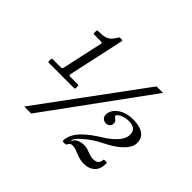

<svg xmlns="http://www.w3.org/2000/svg" viewBox="-168 -1048 1336 1336"><g transform="rotate(45 500.0 -380.0)"><path d="M750.5 -725 198.5 25H267.5L814.5 -725ZM882.5 -97.5Q882.5 -103.5 881.2 -105Q880 -106.5 873.5 -106.5H859Q852.5 -106.5 851.2 -105.2Q850 -104 849.5 -97.5Q848 -77.5 835.2 -66.2Q822.5 -55 796.5 -55Q779.5 -55 766 -59Q752.5 -63 740 -68Q727.5 -73 714 -77Q700.5 -81 683 -81Q665.5 -81 645.5 -75Q625.5 -69 614.5 -59Q609.5 -54 607 -49.2Q604.5 -44.5 602.8 -41.8Q601 -39 598 -39Q595.5 -39 596.2 -43Q597 -47 600.2 -52.2Q603.5 -57.5 607.5 -63Q619.5 -79.5 642.5 -99.8Q665.5 -120 693.8 -140.2Q722 -160.5 751 -174.5Q777 -187 803 -201.8Q829 -216.5 852.5 -233.5Q876 -250.5 894.2 -269.5Q912.5 -288.5 923.2 -309Q934 -329.5 934 -351.5Q934 -386.5 916.5 -407.8Q899 -429 867.8 -438.5Q836.5 -448 796 -448Q762 -448 733.5 -439Q705 -430 684 -414.8Q663 -399.5 651.2 -379.5Q639.5 -359.5 639.5 -337Q639.5 -322.5 645.8 -313Q652 -303.5 662.2 -298.5Q672.5 -293.5 683.5 -293.5Q697.5 -293.5 710.2 -303.5Q723 -313.5 723 -332Q723 -343.5 718.5 -350.5Q714 -357.5 707.8 -361.8Q701.5 -366 697 -369.8Q692.5 -373.5 692.5 -378.5Q692.5 -386.5 705.5 -396Q718.5 -405.5 739.2 -412.2Q760 -419 783 -419Q818.5 -419 838.5 -405Q858.5 -391 858.5 -357Q858.5 -332.5 845.2 -309.5Q832 -286.5 811.5 -266.5Q791 -246.5 768.8 -230.5Q746.5 -214.5 728 -203.5Q696 -183.5 665.5 -160.8Q635 -138 611 -112.8Q587 -87.5 572.8 -59.8Q558.5 -32 557.5 -1Q557.5 3.5 558.8 5.8Q560 8 565.5 8H584Q590.5 8 592.2 5.5Q594 3 596 -1Q600.5 -10.5 608.2 -16.2Q616 -22 629.5 -22Q646 -22 661.2 -16.5Q676.5 -11 693.2 -4Q710 3 729.8 8.5Q749.5 14 773.5 14Q801.5 14 826.8 3Q852 -8 867.5 -32.2Q883 -56.5 882.5 -97.5ZM96.5 -323.5Q96.5 -315.5 98.2 -313.2Q100 -311 107.5 -311H351Q358.5 -311 360.2 -313.5Q362 -316 362 -324V-339Q362 -345.5 358 -346.8Q354 -348 348.5 -348H284Q273 -348 269.2 -350.8Q265.5 -353.5 267.5 -364L357 -776Q358 -782 355.2 -783.5Q352.5 -785 346.5 -785H336.5Q328 -785 324.8 -781Q321.5 -777 319 -772.5Q303 -744 285.2 -730.8Q267.5 -717.5 245.8 -713.8Q224 -710 195 -710Q186 -710 183.2 -707.5Q180.5 -705 180.5 -696V-683Q180.5 -676 184 -674.5Q187.5 -673 194 -673H255Q263 -673 265 -670Q267 -667 267 -659L202 -361Q200.5 -354 197.5 -351Q194.5 -348 186 -348H109Q102 -348 99.2 -346.8Q96.5 -345.5 96.5 -338.5Z"/></g></svg>

Font: Besley Medium
Style: Italic
Weight: 500
Italic angle: -13°
Designer: Owen Earl
Foundry: indestructible type*
Version: Version 2.001